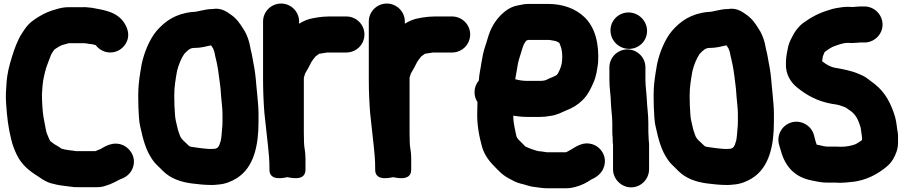

<svg xmlns="http://www.w3.org/2000/svg" viewBox="-20 -810 4967 1055"><path d="M664.9 -680.7C624 -747.6 547.7 -754.7 487.4 -766.8C486.5 -766.9 484.9 -767.2 483.7 -767.3L464.5 -769.2C454.3 -770.6 443.9 -771.3 429.7 -770.5H357C332.2 -770.5 311.2 -766 291.6 -760C256 -750.3 227.8 -739.3 194.7 -719.2C164.8 -701.5 138.5 -682.6 116 -650.1L101.8 -628.8C76.8 -591.3 58.3 -539.2 45.1 -495.9C31.4 -450.8 19.2 -408.3 15.6 -350.4C12.8 -308.5 10.7 -287.7 13.6 -240.7C18.3 -167.7 25.8 -107.5 41.5 -44.4C49.3 -10.4 61.6 17.8 71.1 38C98.9 97.1 142.7 130.1 189.7 159.5L201.2 167.2C218.2 178.5 239.3 193.2 270.5 199.6C297 206.9 326.6 211.2 356.8 214.3L370.8 216C382.6 218.3 395.9 219.2 410 218.5H512C529.1 218.5 543.5 216.7 560.5 210.7C592.6 201.5 619.7 185.7 642.9 174C666.6 166.5 691.5 149.9 705 122.8C733.7 65.4 701.1 10.1 660.8 -10C600.6 -40.1 547.5 1.3 531.2 9.5C527.5 11.3 517.6 14.2 504.4 20.5H398.6C392.6 19.4 386.1 18.4 380.1 17.7L362.1 15.7C342.8 13.6 320.7 8.6 317.2 6.6C302.1 -5.4 288.2 -11.7 276.9 -18.8C272 -21.8 270.8 -24.7 256.5 -34.7C255.9 -35.5 254.8 -37.4 251.8 -42.5C245 -59.7 237.4 -74.7 233.6 -89.3C228.5 -114.8 224.1 -138 219 -166.4C213.7 -198 210.6 -249.7 210.5 -292C211.1 -303.6 212.1 -318.7 213.4 -335C216.7 -375 223.7 -401.2 234 -438.3C238.8 -453.5 253.4 -489.6 261.1 -510.1L267.1 -520.6C272.3 -528.8 275.9 -534.5 278 -536.9C293.4 -548.3 315.5 -561.9 327.4 -564.2C340.2 -566.8 355.7 -572.5 357 -572.5H437C437.6 -572.5 440.1 -572.8 441.1 -572.7L458.4 -570.9C465.4 -569.5 474.6 -567.5 487.8 -566.7C493.8 -565 499.6 -563.7 505.7 -562C518.4 -545.4 537.7 -530.4 562.3 -524.5C618.9 -510.9 670.2 -547.8 682.2 -597.9C688.9 -626.1 680.5 -655.8 664.9 -680.7Z M1041 -744.5C1040.1 -744.5 1038.5 -744.4 1037.3 -744.3C945 -735.1 886.7 -693.7 840.4 -640.3C800.8 -592.7 772.4 -522.7 758.3 -456.9C758.2 -456.5 758.1 -455.7 758 -455.2L750 -406.9C744.2 -369.5 739.5 -331.5 739.5 -286C739.5 -264.5 739.8 -245.1 740.5 -223.1C743.2 -184.9 741.7 -150.6 751.5 -110.4C765.6 -46.8 780.6 15.2 818.1 68.2C832 88.7 847.5 101.5 858.5 112.5L875.5 129.5C916.4 170.4 972.6 190.4 1035.3 198.2C1069.8 202.5 1103.6 206.5 1146 206.5C1156.8 206.5 1166.2 205.2 1176.3 204.4C1220.2 201.7 1255.4 184.9 1279.7 169.9C1376.1 110.6 1400.5 -12.8 1400.5 -140V-185C1400.5 -222.4 1395.9 -260.4 1393.3 -292.4L1388.4 -342.2C1385.1 -385.9 1380.5 -426 1371.7 -467.5C1367.6 -488.3 1365 -510.2 1358.2 -535C1354 -550.1 1353 -569 1344.4 -593.5C1338 -611.5 1331.1 -631.1 1315.2 -653.8C1299.2 -679.4 1281.3 -707.4 1248.1 -730C1233.1 -740.2 1198.4 -769.6 1149 -760.5C1100.6 -759.8 1068.3 -744.5 1041 -744.5ZM1139.6 -560.9C1142.8 -556 1145.6 -551.8 1150.6 -544.7C1152.2 -541.1 1154.4 -534.3 1158 -524.6C1160.3 -518.7 1160.3 -507.3 1166.8 -484.2C1175.4 -449.4 1182.1 -405.7 1186.8 -363.6L1191.7 -324.2L1195.6 -274.1C1197.8 -245.9 1202.5 -213.1 1202.5 -185V-140C1202.5 -128.5 1201.9 -118.1 1200.7 -106.8C1198.2 -80.4 1197 -52 1192.8 -36C1183.3 -3 1178.1 3.8 1160.4 7.5C1154.4 7.6 1148.9 7.8 1140.5 8.5H1127.8C1106.1 6.4 1078.3 4.3 1060.7 1.1C1046.9 -1.4 1028.8 -3 1023.4 -5.2C1015.2 -10.2 1007.1 -20 996.9 -29C980.4 -43.7 971.8 -53.4 966.9 -69.8C961.6 -87.4 959 -88.4 953.6 -114C947.1 -142.6 942.9 -155.4 941.4 -181.7C938.7 -213 937.5 -250.1 937.5 -285C937.5 -334.8 944.7 -373.5 952.8 -419.7C960.2 -451.8 977.2 -492.7 992.1 -513.3C1010.7 -533.8 1025.3 -546.5 1045 -546.5C1084.6 -546.5 1110.6 -554.6 1139.6 -560.9Z M1425.5 -692V-372C1425.5 -310 1428.2 -248.2 1432.7 -190.3C1440.3 -126.9 1445.3 -68.6 1452.8 -6.5C1457.3 31.7 1460.5 74.2 1460.5 109V123C1460.5 191.6 1553.7 163.5 1559 163.5C1564.9 163.5 1658.5 191.6 1658.5 123V59C1658.5 21.6 1650.5 -1.8 1650.5 -27.7C1649.8 -46.2 1649.5 -62 1649.5 -80V-382.6C1650.1 -385.4 1653.8 -396.2 1656.4 -405.8C1670.6 -429.5 1677.7 -442.6 1691.1 -469.4C1696.5 -478.9 1701.7 -484 1713.6 -499.9C1723.3 -506.8 1732.6 -513.9 1733.8 -514.5C1734.1 -514.6 1765.3 -519.4 1778.1 -521.5H1883C1937.6 -521.5 1982.5 -565.5 1982.5 -620.5C1982.5 -675.5 1937.6 -719.5 1883 -719.5H1788C1780 -719.5 1773.5 -719.2 1765.1 -718.5C1757.6 -718.4 1748.2 -717.6 1739.4 -716.1L1724.3 -714.2C1717.7 -713.4 1713.7 -712 1706.1 -711.2C1672 -705.9 1646.2 -693.9 1623.5 -679.7V-692C1623.5 -746.5 1578.6 -790.5 1524.5 -790.5C1470.5 -790.5 1425.5 -746.5 1425.5 -692Z M2006.5 -692V-372C2006.5 -310 2009.2 -248.2 2013.7 -190.3C2021.3 -126.9 2026.3 -68.6 2033.8 -6.5C2038.3 31.7 2041.5 74.2 2041.5 109V123C2041.5 191.6 2134.7 163.5 2140 163.5C2145.9 163.5 2239.5 191.6 2239.5 123V59C2239.5 21.6 2231.5 -1.8 2231.5 -27.7C2230.8 -46.2 2230.5 -62 2230.5 -80V-382.6C2231.1 -385.4 2234.8 -396.2 2237.4 -405.8C2251.6 -429.5 2258.7 -442.6 2272.1 -469.4C2277.5 -478.9 2282.7 -484 2294.6 -499.9C2304.3 -506.8 2313.6 -513.9 2314.8 -514.5C2315.1 -514.6 2346.3 -519.4 2359.1 -521.5H2464C2518.6 -521.5 2563.5 -565.5 2563.5 -620.5C2563.5 -675.5 2518.6 -719.5 2464 -719.5H2369C2361 -719.5 2354.5 -719.2 2346.1 -718.5C2338.6 -718.4 2329.2 -717.6 2320.4 -716.1L2305.3 -714.2C2298.7 -713.4 2294.7 -712 2287.1 -711.2C2253 -705.9 2227.2 -693.9 2204.5 -679.7V-692C2204.5 -746.5 2159.6 -790.5 2105.5 -790.5C2051.5 -790.5 2006.5 -746.5 2006.5 -692Z M2938.2 20.6C2912.9 14 2889 5.5 2867.1 -4.9L2830.5 -41.5C2826.8 -45.3 2825.7 -47.1 2819.6 -55.8C2817.7 -60.6 2815.1 -72 2811.7 -89.5C2804.9 -120.8 2800.6 -142.9 2800.1 -174.3C2823.9 -170.3 2852.5 -167.5 2880 -167.5H2946C2966.3 -167.5 2984.6 -169.4 3002.4 -172.9C3041.3 -177.2 3070.9 -195.1 3090.5 -203C3124.5 -215.9 3154 -233.2 3180.1 -259C3210.3 -287.6 3226.4 -323.5 3240.2 -354.6C3256.2 -389.8 3260.8 -425.4 3266.1 -462.7C3266.2 -463.4 3266.4 -464.7 3266.4 -465.7C3272.7 -566.7 3251.5 -661.2 3188.4 -718.6C3141 -762.7 3073.4 -788.5 2990 -788.5H2883C2867.9 -788.5 2852.9 -786.5 2837.6 -782.6L2818.2 -778.7C2796.5 -773.7 2778.4 -764.7 2759.7 -751.2C2721.1 -722.2 2691.4 -682.8 2672.2 -636.1C2661.2 -608.4 2654 -576.9 2645.6 -554.5C2635.4 -523.8 2630.4 -495.7 2624.9 -462.5C2621.1 -433.2 2613.3 -406.4 2611 -367.5C2596.2 -350.4 2587.5 -327.4 2587.5 -304C2587.5 -284.7 2591.7 -268.1 2603.5 -249.4C2602.9 -233.5 2602.5 -215.2 2602.5 -199.8C2599.6 -125.7 2613.2 -59.5 2628.9 -2.7C2644.4 50.3 2677.1 85.1 2706.5 114.5L2723.5 131.5C2731.9 139.9 2738.1 145.5 2748.5 153C2764.6 165.8 2785.4 174.3 2794.1 179.8C2813.7 192 2835.9 198 2859.3 203.5C2874.2 207.3 2893.6 216.1 2924.7 218.4C2940.5 220.2 2961.5 224.5 2987 224.5H3090C3113.1 224.5 3129.7 220.2 3141.1 217.4C3172.7 209.5 3205.2 193.1 3227 177.4C3250.3 167.1 3286.6 147.5 3299.4 104.8C3316.9 46.6 3280 -4.1 3232.7 -18.1C3187.3 -31.5 3151.3 -9.1 3117.2 12.2C3102.9 20.9 3091.1 26.5 3090 26.5H2984C2976.9 26.5 2962.2 21.8 2938.2 20.6ZM2883.3 -590.5H2999.7C3016.2 -587.7 3015.2 -588.3 3034.6 -584.3L3049.1 -577C3049.9 -576.5 3051.6 -575.4 3053.7 -573.9C3055.9 -568.7 3058.1 -561 3062.4 -550.6C3066.1 -541 3069.5 -519.2 3069.5 -498C3069.5 -487.2 3068.3 -475.3 3066.9 -461.6C3062.5 -439.7 3048.6 -407.6 3040.5 -399.5C3031.8 -390.9 3009.5 -385.2 2978.2 -369.5C2975.6 -368.2 2962.5 -365.5 2946 -365.5H2877C2854.3 -365.5 2831.8 -369 2811.4 -374.6C2811.8 -378 2812.3 -381.4 2813 -385.8L2821.1 -432.2C2826.6 -472.6 2835 -494 2846.9 -533.1C2854.5 -558.1 2859.7 -573.7 2873 -587.7C2877.2 -588.9 2883.1 -590.5 2883.3 -590.5Z M3328.5 -440V-370C3328.5 -323.1 3336.5 -286.6 3336.5 -249.2C3338.5 -202.1 3344.5 -171.2 3344.5 -132V-84C3344.5 -73.3 3345 -64.2 3346.5 -53.3V-42C3346.5 -32.2 3347 -24.1 3348.5 -13.3V120C3348.5 174.2 3393.7 219.5 3448 219.5C3502.9 219.5 3546.5 173.4 3546.5 120V-2.7C3547.5 -19.5 3544.5 -36.5 3544.5 -42C3544.5 -58.4 3542.5 -74.3 3542.5 -84V-132C3542.5 -180.2 3536.4 -215.3 3534.5 -256.6C3532.8 -297.3 3526.5 -335.9 3526.5 -370V-440C3526.5 -494.5 3481.6 -538.5 3427.5 -538.5C3373.5 -538.5 3328.5 -494.5 3328.5 -440ZM3334.5 -643C3334.5 -586.8 3380.6 -541.5 3436.5 -541.5C3490.7 -541.5 3535.5 -584.8 3535.5 -640C3535.5 -696.4 3488.4 -741.5 3433.5 -741.5C3379.3 -741.5 3334.5 -698.2 3334.5 -643Z M3873 -744.5C3872.1 -744.5 3870.5 -744.4 3869.3 -744.3C3777 -735.1 3718.7 -693.7 3672.4 -640.3C3632.8 -592.7 3604.4 -522.7 3590.3 -456.9C3590.2 -456.5 3590.1 -455.7 3590 -455.2L3582 -406.9C3576.2 -369.5 3571.5 -331.5 3571.5 -286C3571.5 -264.5 3571.8 -245.1 3572.5 -223.1C3575.2 -184.9 3573.7 -150.6 3583.5 -110.4C3597.6 -46.8 3612.6 15.2 3650.1 68.2C3664 88.7 3679.5 101.5 3690.5 112.5L3707.5 129.5C3748.4 170.4 3804.6 190.4 3867.3 198.2C3901.8 202.5 3935.6 206.5 3978 206.5C3988.8 206.5 3998.2 205.2 4008.3 204.4C4052.2 201.7 4087.4 184.9 4111.7 169.9C4208.1 110.6 4232.5 -12.8 4232.5 -140V-185C4232.5 -222.4 4227.9 -260.4 4225.3 -292.4L4220.4 -342.2C4217.1 -385.9 4212.5 -426 4203.7 -467.5C4199.6 -488.3 4197 -510.2 4190.2 -535C4186 -550.1 4185 -569 4176.4 -593.5C4170 -611.5 4163.1 -631.1 4147.2 -653.8C4131.2 -679.4 4113.3 -707.4 4080.1 -730C4065.1 -740.2 4030.4 -769.6 3981 -760.5C3932.6 -759.8 3900.3 -744.5 3873 -744.5ZM3971.6 -560.9C3974.8 -556 3977.6 -551.8 3982.6 -544.7C3984.2 -541.1 3986.4 -534.3 3990 -524.6C3992.3 -518.7 3992.3 -507.3 3998.8 -484.2C4007.4 -449.4 4014.1 -405.7 4018.8 -363.6L4023.7 -324.2L4027.6 -274.1C4029.8 -245.9 4034.5 -213.1 4034.5 -185V-140C4034.5 -128.5 4033.9 -118.1 4032.7 -106.8C4030.2 -80.4 4029 -52 4024.8 -36C4015.3 -3 4010.1 3.8 3992.4 7.5C3986.4 7.6 3980.9 7.8 3972.5 8.5H3959.8C3938.1 6.4 3910.3 4.3 3892.7 1.1C3878.9 -1.4 3860.8 -3 3855.4 -5.2C3847.2 -10.2 3839.1 -20 3828.9 -29C3812.4 -43.7 3803.8 -53.4 3798.9 -69.8C3793.6 -87.4 3791 -88.4 3785.6 -114C3779.1 -142.6 3774.9 -155.4 3773.4 -181.7C3770.7 -213 3769.5 -250.1 3769.5 -285C3769.5 -334.8 3776.7 -373.5 3784.8 -419.7C3792.2 -451.8 3809.2 -492.7 3824.1 -513.3C3842.7 -533.8 3857.3 -546.5 3877 -546.5C3916.6 -546.5 3942.6 -554.6 3971.6 -560.9Z M4596 194.5C4618 194.5 4638.1 191.8 4652.7 190.3L4672.7 188.3C4673.2 188.3 4674.1 188.2 4674.7 188.1C4739.9 178 4789.4 152.6 4832.2 121.2C4850.7 107.6 4874.5 89.3 4890.1 59.7C4900.9 39.9 4914.5 10.4 4914.5 -25V-46C4914.5 -58.2 4915 -71.4 4912.8 -82.4C4908.3 -104.5 4906.7 -138.2 4898 -168.5C4877.2 -237.8 4845.6 -301.6 4787.4 -347.3C4769.1 -362 4761.2 -366.3 4751 -374.8C4731.9 -390.7 4714.5 -397 4700 -403.4C4655.7 -422.8 4609.4 -430.2 4562.5 -438.8C4543 -443.2 4521.2 -455.3 4504.2 -468.4C4502 -470.3 4500.9 -471 4497.3 -473.6C4498.5 -481.3 4500.1 -489.4 4501.6 -501C4505.1 -509.3 4508.9 -519.7 4511.3 -524.1C4525.3 -533.8 4535.3 -542.6 4555.1 -552.6C4584.9 -563.9 4611.5 -574.5 4640 -574.5C4645.3 -574.5 4653.1 -573.5 4660 -573.5C4680.1 -573.5 4697.6 -576.5 4707 -576.5H4730C4783.4 -576.5 4829.5 -620.1 4829.5 -675C4829.5 -729.2 4784.3 -774.5 4730 -774.5H4707C4690.1 -774.5 4675.9 -771.7 4666.2 -771.5C4657.3 -772.1 4647.9 -772.5 4640 -772.5C4627.8 -772.5 4616 -771.7 4604.7 -770.1C4583.8 -767.1 4562.3 -764.4 4534.6 -754.7C4480 -739 4434.5 -713.8 4393.6 -684.1C4366.4 -663.3 4346.5 -636.3 4332.5 -606.9C4323.2 -589.6 4310.8 -565.1 4307 -534.1C4302.6 -514.1 4298.7 -490.4 4298.5 -462.5C4295 -401.5 4326.8 -355.9 4359.4 -329.8C4410.6 -288 4470.5 -253.5 4552.5 -239.1C4553.2 -238.9 4554.6 -238.7 4555.6 -238.7C4581.5 -236.3 4608.1 -227.8 4629.7 -217.7C4637.9 -210.9 4645 -206.6 4649.2 -203.8C4672.8 -188.1 4690.2 -165.9 4702.4 -129.1L4708.9 -109.6C4711.5 -98.2 4712.7 -78.2 4716.5 -56.5V-40.2C4706.8 -33 4694.4 -25 4681.9 -18C4660.6 -9.8 4633 -3.8 4602.5 -3.5C4594.9 -4.1 4584 -4.5 4574 -4.5H4524C4520.6 -4.5 4520.6 -4.8 4518.3 -5.1L4507.1 -6.7C4497 -9.7 4480.6 -12.2 4467.6 -15.2C4466.5 -17.7 4464.2 -24.5 4461.1 -34.4L4452.2 -68.9C4444.5 -95.2 4427.7 -115.5 4404.7 -128.3C4351.6 -157.8 4293.7 -133.7 4269.6 -90.2C4257.6 -68.5 4253.3 -41.9 4261 -14.7L4270.9 19.2C4295 106.4 4347.5 164 4441.6 182C4464.6 185.5 4487.8 193.5 4524 193.5H4574C4582.7 193.5 4588.8 194.5 4596 194.5Z"/></svg>

Font: Smoothie
Style: ExBd
Weight: 800
Foundry: Cannot Into Space Fonts
Version: Version 0.8